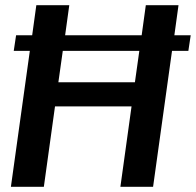

<svg xmlns="http://www.w3.org/2000/svg" viewBox="-20 -720 755 740"><path d="M706 -524H643L570 0H444L487 -310H192L149 0H22L95 -524H33L42 -584H104L120 -700H247L231 -584H526L542 -700H668L652 -584H715ZM517 -524H222L205 -403H500Z"/></svg>

Font: Krub SemiBold
Style: Italic
Weight: 600
Italic angle: -8°
Designer: Ekaluck Peanpanawate
Foundry: Cadson Demak Co.,Ltd.
Version: Version 1.000; ttfautohint (v1.6)